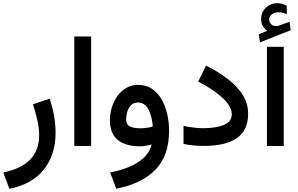

<svg xmlns="http://www.w3.org/2000/svg" viewBox="-35 -903 1845 1187"><path d="M22.9 264.2 -14.6 163.6Q98.6 139.2 152.8 82Q207 24.9 207 -67.9Q207 -110.8 195.8 -160.6Q184.6 -210.4 168.5 -258.3L271.5 -292.5Q290 -241.2 299.3 -186.8Q308.6 -132.3 308.6 -81.5Q308.6 54.2 235.6 145.5Q162.6 236.8 22.9 264.2Z M528.3 -677.7V-0.5H424.3V-677.7Z M1010.3 -94.2Q1010.3 60.1 925.3 146.7Q840.3 233.4 683.6 263.7L646 163.1Q752.9 142.6 820.1 98.9Q887.2 55.2 901.9 -9.8Q885.7 -4.9 866.5 -1.7Q847.2 1.5 831.5 1.5Q741.7 1.5 693.1 -37.6Q644.5 -76.7 644.5 -160.6Q644.5 -198.2 655.8 -236.6Q667 -274.9 689.2 -306.9Q711.4 -338.9 743.9 -358.6Q776.4 -378.4 818.4 -378.4Q867.7 -378.4 903.8 -354.5Q939.9 -330.6 963.4 -289.8Q986.8 -249 998.5 -198.5Q1010.3 -147.9 1010.3 -94.2ZM832 -109.9Q853 -109.9 873 -112.8Q893.1 -115.7 909.7 -120.6Q904.8 -183.1 883.1 -226.1Q861.3 -269 817.4 -269Q789.1 -269 773.2 -251Q757.3 -232.9 751 -208.5Q744.6 -184.1 744.6 -165Q744.6 -133.3 767.6 -121.6Q790.5 -109.9 832 -109.9Z M1219.2 -110.4Q1299.3 -110.4 1348.6 -130.4Q1397.9 -150.4 1397.9 -196.8Q1397.9 -243.2 1343.5 -295.4Q1289.1 -347.7 1190.4 -398.9L1238.8 -497.6Q1315.9 -459 1374.5 -413.6Q1433.1 -368.2 1466.1 -315.2Q1499 -262.2 1499 -200.2Q1499 -97.2 1429.4 -49.1Q1359.9 -1 1226.6 -1Q1191.4 -1 1159.9 -3.9Q1128.4 -6.8 1099.6 -13.2V-124.5Q1131.3 -118.2 1162.6 -114.3Q1193.8 -110.4 1219.2 -110.4Z M1617.2 -712.4Q1600.6 -725.6 1590.1 -741.7Q1579.6 -757.8 1579.6 -785.6Q1579.6 -828.1 1609.1 -855.7Q1638.7 -883.3 1676.8 -883.3Q1695.3 -883.3 1709.5 -879.2Q1723.6 -875 1737.8 -866.7L1738.3 -814.5Q1723.1 -822.3 1709.7 -824.7Q1696.3 -827.1 1683.6 -827.1Q1663.6 -827.1 1646.2 -814.9Q1628.9 -802.7 1628.9 -779.3Q1629.4 -765.1 1642.8 -752Q1656.2 -738.8 1683.1 -742.7Q1684.1 -742.7 1685.3 -743.2Q1686.5 -743.7 1687.5 -744.1L1754.9 -768.1L1762.2 -716.3L1572.3 -641.1L1564.9 -691.9ZM1719.2 -613.8V-0.5H1615.2V-613.8Z"/></svg>

Font: Vazirmatn UI NL Medium
Style: Regular
Weight: 500
Designer: Saber Rastikerdar
Foundry: Saber Rastikerdar
Version: Version 33.003